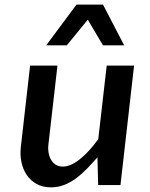

<svg xmlns="http://www.w3.org/2000/svg" viewBox="-20 -802 652 832"><path d="M502 0H405.3L402.3 -120.1Q379.4 -94.2 356.7 -70.8Q334 -47.4 309.6 -29.3Q285.2 -11.2 258.3 -0.7Q231.4 9.8 201.2 9.8Q165.5 9.8 139.2 -4.6Q112.8 -19 96.2 -43.2Q79.6 -67.4 73 -99.1Q66.4 -130.9 70.3 -165.5L110.4 -517.6H229L189.9 -176.8Q187.5 -157.2 190.7 -139.6Q193.8 -122.1 201.7 -108.9Q209.5 -95.7 222.2 -87.9Q234.9 -80.1 252 -80.1Q270 -80.1 289.6 -89.1Q309.1 -98.1 328.9 -114.3Q348.6 -130.4 368.2 -152.1Q387.7 -173.8 405.8 -199.2L442.4 -517.6H561ZM180.2 -605.5 311.5 -782.2H426.3L518.1 -605.5H426.3L360.4 -716.8L269.5 -605.5Z"/></svg>

Font: Proza Libre
Style: Medium Italic
Weight: 500
Designer: Jasper de Waard
Foundry: Jasper de Waard
Version: Version 1.000; ttfautohint (v1.4.1.8-43bc)